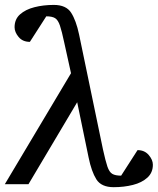

<svg xmlns="http://www.w3.org/2000/svg" viewBox="-54 -757 648 789"><path d="M574.2 -80.1Q574.2 -47.4 551.5 -26.9Q528.8 -6.3 492.2 2.9Q455.6 12.2 413.1 12.2Q362.3 12.2 342 -20Q321.8 -52.2 310.1 -109.9L263.2 -336.9L63 0H-34.2L237.8 -456.1L210 -582Q200.2 -628.4 192.4 -651.6Q184.6 -674.8 172.4 -682.4Q160.2 -689.9 136.2 -689.9L68.8 -585Q39.1 -585 22.5 -605Q5.9 -625 5.9 -645Q5.9 -678.2 28.6 -698.2Q51.3 -718.3 87.9 -727.5Q124.5 -736.8 167 -736.8Q217.8 -736.8 238.3 -704.8Q258.8 -672.9 271 -615.2L369.1 -143.1Q379.4 -96.2 387.2 -73Q395 -49.8 407.5 -42.5Q419.9 -35.2 443.8 -35.2L511.2 -140.1Q540 -140.1 557.1 -120.1Q574.2 -100.1 574.2 -80.1Z"/></svg>

Font: Charis
Style: Italic
Weight: 400
Italic angle: -11°
Designer: Walt Agee, Miriam Martin, Annie Olsen, Victor Gaultney, Lorna Priest, Alan Ward, Bob Hallissy, Martin Hosken, Sharon Cor
Foundry: SIL Global
Version: Version 7.000